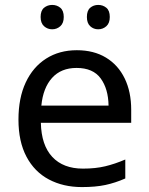

<svg xmlns="http://www.w3.org/2000/svg" viewBox="-20 -750 604 780"><path d="M292 -546Q361 -546 410.5 -516Q460 -486 486.5 -431.5Q513 -377 513 -304V-251H146Q148 -160 192.5 -112.5Q237 -65 317 -65Q368 -65 407.5 -74.5Q447 -84 489 -102V-25Q448 -7 408 1.5Q368 10 313 10Q237 10 178.5 -21Q120 -52 87.5 -113.5Q55 -175 55 -264Q55 -352 84.5 -415Q114 -478 167.5 -512Q221 -546 292 -546ZM291 -474Q228 -474 191.5 -433.5Q155 -393 148 -321H421Q420 -389 389 -431.5Q358 -474 291 -474ZM145 -681Q145 -707 159 -718.5Q173 -730 192 -730Q211 -730 225 -718.5Q239 -707 239 -681Q239 -656 225 -643.5Q211 -631 192 -631Q173 -631 159 -643.5Q145 -656 145 -681ZM333 -681Q333 -707 346.5 -718.5Q360 -730 379 -730Q398 -730 412 -718.5Q426 -707 426 -681Q426 -656 412 -643.5Q398 -631 379 -631Q360 -631 346.5 -643.5Q333 -656 333 -681Z"/></svg>

Font: Noto Sans Hebrew Droid
Style: Regular
Weight: 400
Designer: Monotype Design Team
Foundry: Monotype Imaging Inc.
Version: Version 1.100